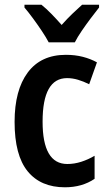

<svg xmlns="http://www.w3.org/2000/svg" viewBox="-20 -786 457 816"><path d="M256 10Q153 10 97.5 -58Q42 -126 42 -268Q42 -403 98 -478Q154 -553 260 -553Q299 -553 332 -544.5Q365 -536 392 -521L359 -428Q335 -440 311.5 -447Q288 -454 265 -454Q161 -454 161 -269Q161 -89 266 -89Q296 -89 325.5 -98.5Q355 -108 382 -124V-26Q329 10 256 10ZM187 -606Q176 -627 158 -654Q140 -681 120.5 -707.5Q101 -734 84 -754V-766H156Q176 -750 198 -727.5Q220 -705 242 -680Q267 -708 287 -727Q307 -746 329 -766H401V-754Q385 -734 365.5 -708Q346 -682 327.5 -655Q309 -628 298 -606Z"/></svg>

Font: Noto Sans Lao Looped Condensed SemiBold
Style: Regular
Weight: 600
Width: 3
Designer: Mark Frömberg, Ben Mitchell
Foundry: The Fontpad Ltd
Version: Version 1.002; ttfautohint (v1.8.4.7-5d5b)